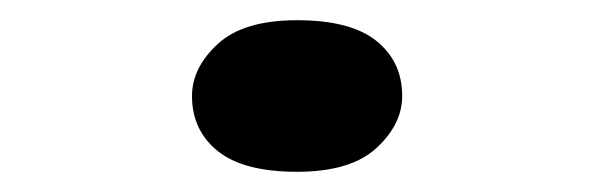

<svg xmlns="http://www.w3.org/2000/svg" viewBox="-20 -423 588 190"><path d="M274 -253Q221 -253 195.5 -273.5Q170 -294 170 -328Q170 -356 195.5 -379.5Q221 -403 274 -403Q327 -403 352.5 -382.5Q378 -362 378 -328Q378 -300 352.5 -276.5Q327 -253 274 -253Z"/></svg>

Font: Lexend Zetta
Style: Regular
Weight: 400
Designer: Bonnie Shaver-Troup, Thomas Jockin
Foundry: Lexend
Version: Version 1.007